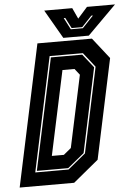

<svg xmlns="http://www.w3.org/2000/svg" viewBox="-78 -902 662 946"><g transform="rotate(-5 253.0 -429.0)"><path d="M-19.5 0 129.5 -700H399L480 -597L375 -103L250 0ZM63.5 -67.5H228L315.5 -139.5L405 -560.5L348.5 -632.5H184ZM72 -74.5 189.5 -625.5H344.5L397.5 -558.5L309 -141.5L227 -74.5ZM152 -141.5H211.5L248.5 -172L324.5 -528L300.5 -558.5H241ZM259 -716 177 -858H315.5L340.5 -804L388.5 -858H527L385 -716ZM299.5 -755H359L414 -813H406L356.5 -760.5H304L277 -813H269.5Z"/></g></svg>

Font: Tourney Condensed ExtraBold
Style: Italic
Weight: 800
Width: 3
Italic angle: -12°
Designer: Tyler Finck
Foundry: Etcetera Type Co
Version: Version 1.010; ttfautohint (v1.8.3)